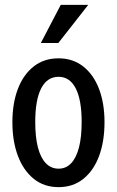

<svg xmlns="http://www.w3.org/2000/svg" viewBox="-20 -760 481 790"><path d="M221 10Q161 10 118.5 -24.5Q76 -59 53.5 -119Q31 -179 31 -257Q31 -335 53.5 -394Q76 -453 118.5 -486.5Q161 -520 221 -520Q280 -520 322.5 -486.5Q365 -453 387.5 -394Q410 -335 410 -257Q410 -179 388 -119Q366 -59 323.5 -24.5Q281 10 221 10ZM221 -66Q252 -66 273 -88.5Q294 -111 305 -153.5Q316 -196 316 -258Q316 -349 291.5 -396.5Q267 -444 221 -444Q174 -444 149.5 -396.5Q125 -349 125 -258Q125 -196 136 -153.5Q147 -111 168.5 -88.5Q190 -66 221 -66ZM220 -583H148L230 -740H343Z"/></svg>

Font: Instrument Sans Condensed Medium
Style: Regular
Weight: 500
Width: 3
Designer: Rodrigo Fuenzalida
Foundry: fragTYPE
Version: Version 1.000;gftools[0.9.28]